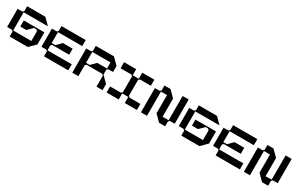

<svg xmlns="http://www.w3.org/2000/svg" viewBox="187 -1947 5066 3294"><g transform="rotate(30 2720.0 -300.0)"><path d="M232 -360V-240H352L448 -336H496L520 -312V-120H160V-480H640L520 -600H160V-504L136 -480H40V-120H136L160 -96V0H520L640 -120V-360Z M1320 -480V-600H840V-504L816 -480H720V-120H818L840 -98V0H1320V-120H842H840V-216L864 -240H888H932H1008H1200V-360H1008L912 -264H840V-480Z M1904 -360H2000V-480L1880 -600H1520V-504L1496 -480H1400V0H1520V-216L1544 -240H1856L1880 -216V0H2000V-120L1880 -240V-336ZM1688 -360 1592 -264H1520V-480H1880V-360Z M2464 -480H2680V-600H2440V-480H2320V-600H2080V-480H2296L2320 -456V-144L2296 -120H2080V0H2320V-120H2440V0H2680V-120H2464L2440 -144V-456Z M3360 -600H3240V-120H3120V-480L3000 -600H2880V-504L2856 -480H2760V0H2880V-480H3000V-120L3120 0H3240V-96L3264 -120H3360Z M3632 -360V-240H3752L3848 -336H3896L3920 -312V-120H3560V-480H4040L3920 -600H3560V-504L3536 -480H3440V-120H3536L3560 -96V0H3920L4040 -120V-360Z M4720 -480V-600H4240V-504L4216 -480H4120V-120H4218L4240 -98V0H4720V-120H4242H4240V-216L4264 -240H4288H4332H4408H4600V-360H4408L4312 -264H4240V-480Z M5400 -600H5280V-120H5160V-480L5040 -600H4920V-504L4896 -480H4800V0H4920V-480H5040V-120L5160 0H5280V-96L5304 -120H5400Z"/></g></svg>

Font: KUBO
Style: Regular
Weight: 400
Version: Version 001.000